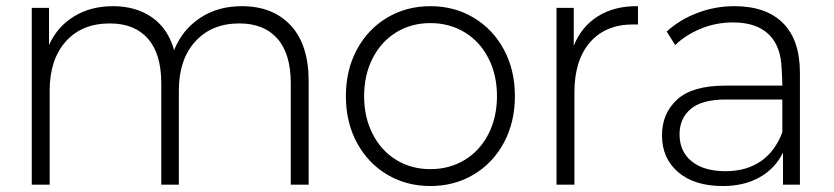

<svg xmlns="http://www.w3.org/2000/svg" viewBox="-20 -607 2741 631"><path d="M994.4 -340V0H935.6V-333.3Q935.6 -430 891.7 -480Q847.8 -530 766.7 -530Q675.6 -530 621.7 -470.6Q567.8 -411.1 567.8 -310V0H510V-333.3Q510 -430 466.1 -480Q422.2 -530 341.1 -530Q248.9 -530 196.1 -470.6Q143.3 -411.1 143.3 -310V0H84.4V-581.1H141.1V-458.9Q167.8 -518.9 222.8 -552.8Q277.8 -586.7 351.1 -586.7Q426.7 -586.7 479.4 -550Q532.2 -513.3 552.2 -442.2Q578.9 -508.9 637.2 -547.8Q695.6 -586.7 774.4 -586.7Q876.7 -586.7 935.6 -523.3Q994.4 -460 994.4 -340Z M1116.7 -291.1Q1116.7 -376.7 1152.8 -443.9Q1188.9 -511.1 1252.2 -548.9Q1315.6 -586.7 1394.4 -586.7Q1473.3 -586.7 1536.7 -548.9Q1600 -511.1 1636.1 -443.9Q1672.2 -376.7 1672.2 -291.1Q1672.2 -205.6 1636.1 -138.3Q1600 -71.1 1536.7 -33.3Q1473.3 4.4 1394.4 4.4Q1315.6 4.4 1252.2 -33.3Q1188.9 -71.1 1152.8 -138.3Q1116.7 -205.6 1116.7 -291.1ZM1613.3 -291.1Q1613.3 -361.1 1585 -416.1Q1556.7 -471.1 1506.7 -501.1Q1456.7 -531.1 1394.4 -531.1Q1332.2 -531.1 1282.8 -501.1Q1233.3 -471.1 1205 -416.1Q1176.7 -361.1 1176.7 -291.1Q1176.7 -221.1 1205 -166.1Q1233.3 -111.1 1282.8 -81.1Q1332.2 -51.1 1394.4 -51.1Q1456.7 -51.1 1506.7 -81.1Q1556.7 -111.1 1585 -166.1Q1613.3 -221.1 1613.3 -291.1Z M2076.7 -586.7V-526.7H2061.1Q1970 -526.7 1918.9 -467.8Q1867.8 -408.9 1867.8 -303.3V0H1808.9V-581.1H1865.6V-456.7Q1891.1 -520 1945.6 -553.9Q2000 -587.8 2076.7 -586.7Z M2608.9 -367.8V0H2553.3V-105.6Q2527.8 -53.3 2476.7 -24.4Q2425.6 4.4 2355.6 4.4Q2262.2 4.4 2208.9 -41.1Q2155.6 -86.7 2155.6 -162.2Q2155.6 -234.4 2205.6 -280Q2255.6 -325.6 2363.3 -325.6H2551.1Q2551.1 -344.4 2548.9 -380Q2546.7 -455.6 2506.1 -494.4Q2465.6 -533.3 2388.9 -533.3Q2333.3 -533.3 2283.3 -512.8Q2233.3 -492.2 2198.9 -458.9L2171.1 -503.3Q2213.3 -542.2 2271.7 -564.4Q2330 -586.7 2393.3 -586.7Q2497.8 -586.7 2553.3 -531.1Q2608.9 -475.6 2608.9 -367.8ZM2551.1 -172.2V-280H2366.7Q2286.7 -280 2250 -248.9Q2213.3 -217.8 2213.3 -165.6Q2213.3 -108.9 2253.3 -76.7Q2293.3 -44.4 2364.4 -44.4Q2433.3 -44.4 2480.6 -77.2Q2527.8 -110 2551.1 -172.2Z"/></svg>

Font: Paperlogy 3 Light
Style: Regular
Weight: 300
Designer: redesigned by Lee Juim, glyphs from Gmarket Sans & Montserrat
Foundry: PT&
Version: Version 1.001